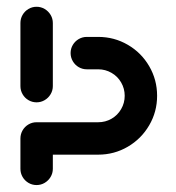

<svg xmlns="http://www.w3.org/2000/svg" viewBox="-20 -541 517 564"><path d="M87.4 2.6Q74.4 2.6 63.5 -3.9Q52.6 -10.4 46.3 -21.3Q40 -32.2 40 -45.2V-134.1Q40 -147 46.3 -158Q52.6 -168.9 63.5 -175.4Q74.4 -181.9 87.4 -181.9Q100.4 -181.9 111.3 -175.4Q122.2 -168.9 128.7 -158Q135.2 -147 135.2 -134.1V-45.2Q135.2 -32.2 128.7 -21.3Q122.2 -10.4 111.3 -3.9Q100.4 2.6 87.4 2.6ZM87.4 -521.1Q100.4 -521.1 111.3 -514.6Q122.2 -508.1 128.7 -497.2Q135.2 -486.3 135.2 -473.3V-288.1Q135.2 -275.2 128.7 -264.3Q122.2 -253.3 111.3 -246.9Q100.4 -240.4 87.4 -240.4Q74.4 -240.4 63.5 -246.9Q52.6 -253.3 46.3 -264.3Q40 -275.2 40 -288.1V-473.3Q40 -486.3 46.3 -497.2Q52.6 -508.1 63.5 -514.6Q74.4 -521.1 87.4 -521.1ZM40 -134.1Q40 -147 46.3 -158Q52.6 -168.9 63.5 -175.4Q74.4 -181.9 87.4 -181.9H268.5Q289.6 -181.9 307.6 -192.2Q325.6 -202.6 335.9 -220.6Q346.3 -238.5 346.3 -259.6Q346.3 -280.7 335.9 -298.7Q325.6 -316.7 307.6 -327Q289.6 -337.4 268.5 -337.4H235.2Q222.2 -337.4 211.3 -343.7Q200.4 -350 193.9 -361.1Q187.4 -372.2 187.4 -385.2Q187.4 -398.1 193.9 -409.1Q200.4 -420 211.3 -426.3Q222.2 -432.6 235.2 -432.6H268.5Q315.6 -432.6 355.4 -409.4Q395.2 -386.3 418.3 -346.5Q441.5 -306.7 441.5 -259.6Q441.5 -212.6 418.3 -173Q395.2 -133.3 355.4 -110Q315.6 -86.7 268.5 -86.7H87.4Q67.8 -86.7 53.9 -100.6Q40 -114.4 40 -134.1Z"/></svg>

Font: 26F Galaxy Hebrew Extra Bold
Style: Regular
Weight: 800
Designer: C₂₉H₂₅N₃O₅
Version: Version 1.000